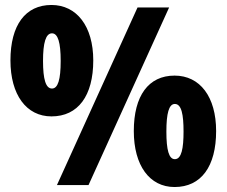

<svg xmlns="http://www.w3.org/2000/svg" viewBox="-20 -744 912 772"><path d="M187 -724C82 -724 22 -643 22 -501C22 -363 86 -276 187 -276C294 -276 355 -359 355 -501C355 -639 288 -724 187 -724ZM660 -714H533L209 0H336ZM189 -610C213 -610 224 -573 224 -499C224 -424 213 -388 189 -388C164 -388 153 -425 153 -499C153 -572 164 -610 189 -610ZM682 -440C577 -440 518 -359 518 -217C518 -79 581 8 682 8C789 8 849 -75 849 -217C849 -355 784 -440 682 -440ZM683 -326C710 -326 718 -283 718 -215C718 -148 710 -104 683 -104C659 -104 649 -141 649 -215C649 -288 659 -326 683 -326Z"/></svg>

Font: Noto Sans Condensed Black
Style: Regular
Weight: 900
Width: 3
Designer: Monotype Design Team
Foundry: Monotype Imaging Inc.
Version: Version 2.013